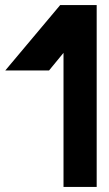

<svg xmlns="http://www.w3.org/2000/svg" viewBox="-20 -740 431 760"><path d="M231.4 0V-530.8L174.2 -461.2H1L218.3 -720H362.7V0Z"/></svg>

Font: Orbitron
Style: Regular
Weight: 400
Designer: Matt McInerney
Foundry: The League of Moveable Type
Version: Version 2.001